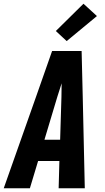

<svg xmlns="http://www.w3.org/2000/svg" viewBox="-43 -1008 563 1028"><path d="M-23 0 150 -490 236 -735H394L400 -490L411 0H271L275 -146H161L117 0ZM279 -260 286 -490Q286 -508 286.5 -526Q287 -544 287 -562Q281 -544 275.5 -526Q270 -508 264 -490L195 -260ZM314 -788 256 -842 404 -988 476 -922Z"/></svg>

Font: Iosevka SS18 Heavy
Style: Italic
Weight: 900
Italic angle: -9°
Monospace: yes
Designer: Belleve Invis
Foundry: Belleve Invis
Version: Version 25.1.1; ttfautohint (v1.8.4)